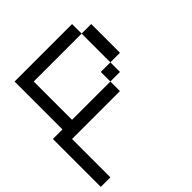

<svg xmlns="http://www.w3.org/2000/svg" viewBox="-199 -929 1090 1090"><g transform="rotate(-45 346.0 -384.5)"><path d="M461.5 -384.6V-461.5H538.5V-384.6ZM538.5 -461.5V-692.3H615.4V-461.5ZM0 0V-384.6H76.9V-769.2H538.5V-692.3H153.8V-384.6H461.5V-307.7H76.9V0Z"/></g></svg>

Font: Mintsoda - Lime Green 13x16
Style: Regular
Weight: 400
Designer: Mintsoda-15
Version: Version 1.0